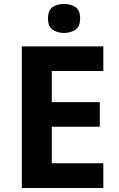

<svg xmlns="http://www.w3.org/2000/svg" viewBox="-20 -948 600 968"><path d="M501 0H90V-714H501V-590H241V-433H483V-309H241V-125H501ZM303 -928Q336 -928 360 -912.5Q384 -897 384 -855Q384 -814 360 -798Q336 -782 303 -782Q269 -782 245.5 -798Q222 -814 222 -855Q222 -897 245.5 -912.5Q269 -928 303 -928Z"/></svg>

Font: Noto IKEA Latin
Style: Bold
Weight: 700
Designer: Monotype Design Team
Foundry: Monotype Imaging Inc.
Version: Version 1.0